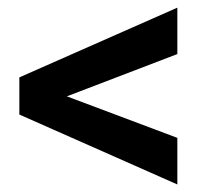

<svg xmlns="http://www.w3.org/2000/svg" viewBox="-20 -558 549 499"><path d="M440.9 -417.5 153.8 -307.6 440.9 -199.7V-78.6L30.3 -260.3V-340.3V-356.9L440.9 -538.1Z"/></svg>

Font: Heebo Medium
Style: Regular
Weight: 500
Designer: Oded Ezer
Foundry: Meir Sadan
Version: Version 2.001; ttfautohint (v1.5.14-ce02) -l 8 -r 50 -G 200 